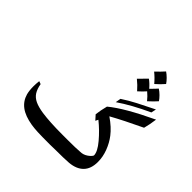

<svg xmlns="http://www.w3.org/2000/svg" viewBox="-208 -1003 1189 1189"><g transform="rotate(45 386.5 -408.5)"><path d="M92 -218Q98 -182 113 -158Q128 -135 155.5 -122Q183 -109 229 -102Q299 -92 407 -92H459Q527 -92 562 -95Q587 -95 609 -109.5Q631 -124 638 -139Q638 -172 595 -223Q552 -274 501 -315L492 -297L465 -327Q469 -364 481 -410Q564 -479 753 -568Q747 -521 736 -480Q615 -423 534 -378Q591 -339 623 -297Q650 -262 667 -217.5Q684 -173 684 -128Q684 -68 652 -35.5Q620 -3 560 2Q521 5 444 5Q428 6 397 6Q322 6 290 4.5Q258 3 232 -1Q165 -12 127.5 -40Q90 -68 77 -114Q70 -141 70 -176Q70 -200 73 -225ZM506 -503Q550 -532 596.5 -556Q643 -580 708 -612L701 -579Q581 -524 500 -468ZM534 -770Q565 -799 586 -823Q601 -813 616.5 -797.5Q632 -782 641 -768Q617 -740 589 -716Q562 -748 534 -770ZM685 -661Q666 -639 633 -609Q614 -633 590 -653Q574 -634 546 -609Q520 -639 490 -663Q528 -701 542 -716Q564 -701 588 -673Q618 -703 629 -716Q645 -706 660.5 -690.5Q676 -675 685 -661Z"/></g></svg>

Font: Mirza
Style: Regular
Weight: 400
Designer: Arabic design by Kourosh Beigpour, Latin design by Eduardo Tunni, engineering by Lasse Fister
Version: Version 1.0010g